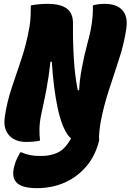

<svg xmlns="http://www.w3.org/2000/svg" viewBox="-20 -729 678 997"><path d="M188 1Q171 5 153 6.5Q135 8 115 8Q59 8 27.5 -26Q-4 -60 5 -122Q16 -199 40.5 -272Q65 -345 91 -422Q117 -499 133 -589Q138 -620 139 -647.5Q140 -675 140 -701Q161 -705 183 -707Q205 -709 227 -709Q293 -709 326.5 -685Q360 -661 359 -604Q358 -513 363.5 -422.5Q369 -332 384 -260L391 -261Q393 -312 405 -376Q417 -440 435 -508Q449 -556 456.5 -607Q464 -658 462 -701Q491 -709 523 -709Q587 -709 616 -675.5Q645 -642 636 -582Q625 -504 598.5 -423Q572 -342 545 -259.5Q518 -177 502 -92Q498 -67 495.5 -41Q493 -15 495 0Q476 78 429.5 133.5Q383 189 317 218.5Q251 248 172 248Q94 248 66 219Q38 190 55 131Q60 111 68.5 94Q77 77 85 62H91Q114 72 136.5 76.5Q159 81 192 81Q245 81 282.5 62Q320 43 349 -11Q342 -16 336 -23Q301 -68 279.5 -168Q258 -268 249 -409L242 -408Q234 -334 221.5 -267.5Q209 -201 195 -139Q186 -98 185 -63Q184 -28 188 1Z"/></svg>

Font: Recursive Mn Csl St Blk
Style: Italic
Weight: 900
Italic angle: -15°
Monospace: yes
Version: Version 1.079;hotconv 1.0.112;makeotfexe 2.5.65598; ttfautoh